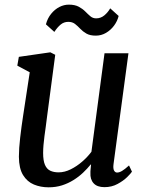

<svg xmlns="http://www.w3.org/2000/svg" viewBox="-20 -790 629 820"><path d="M187.6 10Q153.5 10 124.8 -1.9Q96.1 -13.8 78.5 -42.3Q61 -70.7 60.7 -120.5Q60.7 -138 62.1 -158.8Q63.5 -179.6 66.2 -202.7Q68.8 -225.8 72 -249.3Q75.1 -272.8 78.6 -294.7L107 -481.3L53.9 -509.7L60.5 -547.2L195 -566.6L215.9 -556L180.8 -290.7Q178.3 -269.2 175.4 -248.6Q172.5 -228 169.9 -208.6Q167.3 -189.2 165.8 -171.1Q164.2 -153.1 164.2 -136.6Q164.2 -103.7 172.1 -85.7Q180 -67.7 194.9 -60.8Q209.7 -53.9 230.3 -53.9Q256 -53.9 282.1 -66.9Q308.3 -79.9 331.3 -100Q354.4 -120.1 370.5 -141.9L426.4 -562.6H528.6L464.9 -89.5Q462.4 -70.6 467 -61.9Q471.5 -53.1 480.1 -53.1Q489.6 -53.1 501.2 -60Q512.8 -66.8 531 -83.4L543.6 -56.9Q539.3 -49.8 523.2 -33.8Q507 -17.8 482 -4.3Q457.1 9.3 426.1 9.3Q394.8 9.3 379.7 -7.4Q364.5 -24.2 366.2 -52.3Q366 -54.2 366.2 -58.1Q366.4 -61.9 366.9 -66.9Q367.4 -71.8 367.9 -77Q368.4 -82.2 368.9 -86.8L367.6 -87.8Q353 -69.8 334.7 -52.4Q316.4 -35 293.8 -21Q271.3 -6.9 244.9 1.6Q218.4 10 187.6 10ZM176.1 -686.1Q183.1 -712.3 198.5 -731.1Q213.8 -749.9 233.5 -760.1Q253.2 -770.2 273.8 -770.2Q299.8 -770.2 316.3 -761.3Q332.7 -752.5 344.2 -740.9Q355.6 -729.3 366 -720.5Q376.4 -711.6 390.6 -711.6Q410.2 -711.6 425.6 -724.3Q440.9 -737.1 450.7 -754.4L486.7 -721.8Q481.2 -699.6 467 -680.4Q452.8 -661.3 432.7 -649.6Q412.7 -637.8 389.1 -637.8Q364.2 -637.8 348.9 -646.7Q333.5 -655.6 322.6 -667.3Q311.7 -678.9 300.3 -687.8Q288.8 -696.7 271.7 -696.7Q252.9 -696.7 238.8 -684.9Q224.6 -673 212.1 -653.7Z"/></svg>

Font: Merriweather 7pt Light
Style: Italic
Weight: 300
Italic angle: -7.8°
Designer: Eben Sorkin
Foundry: Eben Sorkin
Version: Version 2.200;gftools[0.9.31]